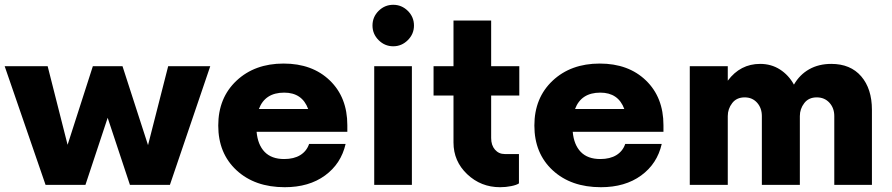

<svg xmlns="http://www.w3.org/2000/svg" viewBox="-26 -779 3758 809"><path d="M682.6 -500H859.9L689.9 0H521.5L427.7 -282.7L334 0H166L-6.3 -500H174.8L258.8 -168.9L365.2 -500H490.2L597.7 -167.5Z M1437.5 -251.5V-223.6H1055.2Q1060.1 -168.9 1089.1 -138.9Q1118.2 -108.9 1171.4 -108.9Q1212.4 -108.9 1239.3 -125.5Q1266.1 -142.1 1276.4 -172.4H1430.2Q1411.1 -88.9 1343.5 -39.6Q1275.9 9.8 1173.8 9.8Q1047.9 9.8 970.7 -61.5Q893.6 -132.8 893.6 -250Q893.6 -366.7 970.5 -439Q1047.4 -511.2 1168.9 -511.2Q1290 -511.2 1363.8 -439.9Q1437.5 -368.7 1437.5 -251.5ZM1171.4 -388.7Q1090.8 -388.7 1064.9 -319.8H1272.5Q1247.1 -388.7 1171.4 -388.7Z M1543.5 -671.4Q1543.5 -707.5 1569.3 -733.2Q1595.2 -758.8 1630.9 -758.8Q1666.5 -758.8 1692.4 -733.2Q1718.3 -707.5 1718.3 -671.4Q1718.3 -635.7 1692.4 -609.9Q1666.5 -584 1630.9 -584Q1595.2 -584 1569.3 -609.9Q1543.5 -635.7 1543.5 -671.4ZM1550.8 0V-500H1709.5V0Z M2162.1 -376.5H2043.5V-197.3Q2043.5 -167 2059.6 -148.4Q2075.7 -129.9 2101.1 -129.9H2160.6V-6.3Q2150.9 0.5 2128.4 5.1Q2106 9.8 2081.1 9.8Q2000.5 9.8 1942.6 -44.9Q1884.8 -99.6 1884.8 -178.7V-376.5H1800.8V-500H1884.8V-692.4H2043.5V-500H2162.1Z M2769.5 -251.5V-223.6H2387.2Q2392.1 -168.9 2421.1 -138.9Q2450.2 -108.9 2503.4 -108.9Q2544.4 -108.9 2571.3 -125.5Q2598.1 -142.1 2608.4 -172.4H2762.2Q2743.2 -88.9 2675.5 -39.6Q2607.9 9.8 2505.9 9.8Q2379.9 9.8 2302.7 -61.5Q2225.6 -132.8 2225.6 -250Q2225.6 -366.7 2302.5 -439Q2379.4 -511.2 2501 -511.2Q2622.1 -511.2 2695.8 -439.9Q2769.5 -368.7 2769.5 -251.5ZM2503.4 -388.7Q2422.9 -388.7 2397 -319.8H2604.5Q2579.1 -388.7 2503.4 -388.7Z M3476.6 -509.8Q3557.6 -509.8 3602.8 -457.3Q3647.9 -404.8 3647.9 -316.4V0H3489.3V-290Q3489.3 -323.7 3468.8 -346.2Q3448.2 -368.7 3415.5 -368.7Q3381.3 -368.7 3362.8 -344.5Q3344.2 -320.3 3344.2 -290V0H3184.1V-290Q3184.1 -323.7 3164.1 -346.2Q3144 -368.7 3111.8 -368.7Q3077.6 -368.7 3059.1 -344.5Q3040.5 -320.3 3040.5 -290V0H2880.4V-500H3040.5V-439Q3093.3 -509.8 3176.8 -509.8Q3223.6 -509.8 3260.3 -486.3Q3296.9 -462.9 3319.3 -422.4Q3343.3 -464.4 3383.5 -487.1Q3423.8 -509.8 3476.6 -509.8Z"/></svg>

Font: Now
Style: Bold
Weight: 700
Designer: Alfredo Marco Pradil
Foundry: Alfredo Marco Pradil
Version: Version 1.002;PS 001.002;hotconv 1.0.88;makeotf.lib2.5.64775